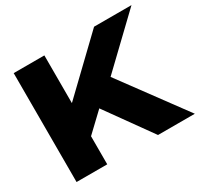

<svg xmlns="http://www.w3.org/2000/svg" viewBox="-149 -897 1128 1084"><g transform="rotate(-30 414.5 -355.0)"><path d="M58 0V-710H258V-399L582 -710H826L521 -418L829 0H589L377 -296L258 -183V0Z"/></g></svg>

Font: Special Gothic Expanded One
Style: Regular
Weight: 400
Designer: Alistair McCready
Foundry: Monolith
Version: Version 1.010; ttfautohint (v1.8.4.7-5d5b)